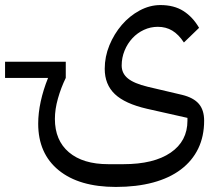

<svg xmlns="http://www.w3.org/2000/svg" viewBox="-111 -499 857 759"><path d="M-91 -255H149V-191Q130 -152 118 -109.5Q106 -67 106 -29Q106 56 161.5 103Q217 150 317 150H377Q497 150 563.5 104.5Q630 59 630 -22V-33L470 -69Q383 -89 343 -127Q303 -165 303 -227Q303 -275 321.5 -320Q340 -365 370.5 -400.5Q401 -436 441 -457.5Q481 -479 523 -479Q577 -479 614 -455.5Q651 -432 676 -389L616 -331Q595 -363 570 -378Q545 -393 513 -393Q484 -393 458 -381Q432 -369 412.5 -348Q393 -327 381.5 -299Q370 -271 370 -240Q370 -209 394.5 -189Q419 -169 473 -156L609 -124Q654 -113 675 -88.5Q696 -64 696 -22Q696 40 672.5 88.5Q649 137 604 171Q559 205 494 222.5Q429 240 347 240Q202 240 121 174Q40 108 40 -10Q40 -52 50 -98Q60 -144 79 -191H-91Z"/></svg>

Font: IBM Plex Sans Arabic
Style: Regular
Weight: 400
Designer: Mike Abbink, Paul van der Laan, Pieter van Rosmalen, Wael Morcos, Khajak Apelian
Foundry: Bold Monday
Version: Version 1.005